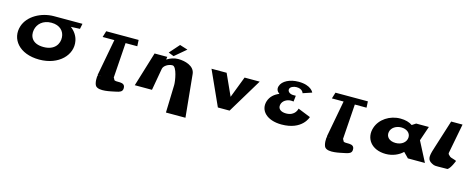

<svg xmlns="http://www.w3.org/2000/svg" viewBox="-35 -1303 5516 2232"><g transform="rotate(15 2722.5 -187.5)"><path d="M240 -319C254 -389 314 -451 418 -451C522 -451 574 -389 578 -319C584 -241 534 -154 399 -154C260 -154 224 -241 240 -319ZM423 -532C272 -531 120 -448 78 -319C25 -157 146 0 389 0C625 0 772 -157 740 -319C729 -378 694 -427 647 -463L755 -468L768 -532Z M1034 -445H1175L1092 -2H1097C1085 10 1086 102 1110 128C1154 176 1285 142 1353 128C1391 120 1423 110 1425 72C1431 -23 1305 32 1294 0C1290 -10 1286 -17 1281 -23L1310 -445H1451L1447 -520H1057ZM1138 -1C1128 0 1118 0 1108 -2Z M1823 -469 1888 -443 2024 -558 1928 -588ZM1540 0H1747L1794 -265C1801 -303 1855 -337 1904 -337C1956 -337 1983 -167 1982 -121L1972 213H2207L2156 -301C2146 -396 2031 -425 1950 -425C1902 -425 1856 -408 1816 -383H1815L1820 -416H1667Z M2534 -416H2352L2540 0H2681L2932 -416H2750L2651 -158Z M3555 -451C3555 -451 3524 -532 3371 -532C3266 -532 3178 -488 3158 -422C3147 -387 3160 -358 3190 -338C3133 -315 3088 -276 3069 -218C3031 -99 3128 0 3304 0C3557 0 3602 -169 3602 -169L3450 -230C3450 -230 3436 -138 3323 -138C3260 -138 3221 -168 3231 -218C3240 -266 3290 -297 3343 -297C3359 -297 3372 -294 3372 -294L3380 -366H3348C3310 -366 3277 -390 3283 -421C3288 -447 3326 -465 3363 -465C3437 -465 3448 -415 3448 -415Z M3793 -445H3934L3851 -2H3856C3844 10 3845 102 3869 128C3913 176 4044 142 4112 128C4150 120 4182 110 4184 72C4190 -23 4064 32 4053 0C4049 -10 4045 -17 4040 -23L4069 -445H4210L4206 -520H3816ZM3897 -1C3887 0 3877 0 3867 -2Z M4346 -239C4303 -108 4387 17 4564 17C4647 17 4720 -17 4765 -61H4767L4827 0H5032L4908 -240L4968 -416H4815L4769 -386C4733 -411 4685 -425 4625 -425C4496 -425 4381 -348 4346 -239ZM4533 -239C4543 -293 4599 -328 4661 -328C4723 -328 4772 -293 4771 -239C4770 -181 4716 -136 4642 -136C4565 -136 4522 -181 4533 -239Z M5091 -193V-192C5088 -182 5085 -173 5082 -164L5077 -147C5054 -61 5068 -31 5138 -3C5159 5 5206 0 5304 0C5341 -23 5375 -115 5375 -115C5368 -125 5306 -136 5298 -145C5282 -160 5267 -170 5270 -185L5339 -544H5202Z"/></g></svg>

Font: Hussar Milosc
Style: Bold
Weight: 700
Foundry: Cannot Into Space Fonts
Version: Version 1.02